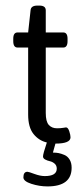

<svg xmlns="http://www.w3.org/2000/svg" viewBox="-20 -512 300 691"><path d="M173.6 37.3Q182.3 37.3 191.2 39Q200.2 40.8 211.7 45.6Q223.1 50.3 230.5 62.2Q237.8 74.1 237.8 91.6Q237.8 158.9 151 158.9Q121.7 158.9 92.9 149.6Q64.2 140.3 64.2 126.4Q64.2 106.2 78.9 106.2Q82.8 106.2 103.8 114Q124.9 121.7 141.1 121.7Q184.3 121.7 184.3 95.1Q184.3 83.6 176.6 76.9Q168.8 70.2 159.5 68.2Q150.2 66.2 142.5 62Q134.8 57.9 134.8 51.1Q134.8 42 148.6 0.8Q119.7 -5.9 100.5 -29.9Q81.3 -53.9 81.3 -99.9V-340.9H43.2Q27.7 -340.9 27.7 -363.9V-372.6Q27.7 -395.2 43.2 -395.2H81.3L90 -474.8Q91.2 -491.9 114.5 -491.9H121.7Q144.7 -491.9 144.7 -474.8V-395.2H207.7Q223.1 -395.2 223.1 -372.6V-363.9Q223.1 -340.9 207.7 -340.9H144.7V-105.4Q144.7 -74.5 155.6 -62.4Q166.5 -50.3 185.1 -50.3Q197.8 -50.3 207.1 -51.9Q216.4 -53.5 217.6 -53.5Q224.7 -53.5 229.3 -39.6Q233.8 -25.8 233.8 -17.8Q233.8 4.8 179.5 4.8L170.4 37.3Z"/></svg>

Font: Jaldi
Style: Regular
Weight: 400
Designer: Pablo Cosgaya and Nicolas Silva
Foundry: Omnibus-Type
Version: Version 1.001;PS 001.001;hotconv 1.0.70;makeotf.lib2.5.58329